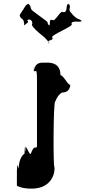

<svg xmlns="http://www.w3.org/2000/svg" viewBox="-20 -884 599 1137"><path d="M104 -807C123 -832 132 -861 148 -860C166 -846 133 -874 151 -860C172 -834 151 -835 184 -812C202 -798 228 -780 246 -766C274 -746 252 -756 270 -734C288 -720 249 -748 267 -734C285 -729 263 -773 290 -766C308 -752 336 -826 354 -812C386 -808 365 -861 386 -860C404 -846 371 -874 389 -860C405 -834 376 -832 405 -804C423 -790 393 -810 411 -796C441 -768 430 -779 461 -764C479 -750 443 -774 461 -760C466 -748 400 -767 404 -743C422 -729 272 -675 290 -661C300 -641 252 -650 270 -628C288 -614 249 -642 267 -628C285 -623 236 -668 246 -661C264 -647 153 -729 171 -743C175 -767 147 -775 142 -763C150 -752 150 -754 123 -734C110 -716 133 -733 117 -767C90 -787 96 -796 104 -807ZM259 -513C220 -513 189 -519 180 -461C180 -461 182 -531 182 -463C191 -454 199 -492 199 -406V-25C199 11 184 -40 162 28C146 28 131 -51 129 16C127 14 128 -55 129 11C129 11 132 -56 132 12C131 13 127 -48 125 26C125 26 91 46 91 114C89 118 83 60 80 128V216C95 224 122 234 173 233C275 231 309 153 302 102C295 119 295 -286 307 -282C312 -298 328 -327 348 -336C383 -336 396 -360 396 -383C386 -373 356 -439 338 -439C338 -511 281 -513 259 -513Z"/></svg>

Font: Hussar Przerywany
Style: Regular
Weight: 400
Foundry: Cannot Into Space Fonts
Version: Version 0.982